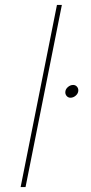

<svg xmlns="http://www.w3.org/2000/svg" viewBox="-20 -762 372 782"><path d="M232 -742 84 0H64L212 -742ZM299 -394Q299 -382 289 -373Q279 -364 267 -364Q258 -364 252 -370.5Q246 -377 246 -386Q246 -398 256 -407Q266 -416 278 -416Q287 -416 293 -409.5Q299 -403 299 -394Z"/></svg>

Font: Gontserrat Thin
Style: Italic
Weight: 250
Italic angle: -11.3°
Designer: Julieta Ulanovsky
Foundry: Julieta Ulanovsky
Version: Version 6.001